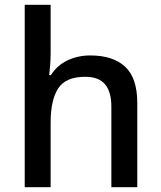

<svg xmlns="http://www.w3.org/2000/svg" viewBox="-20 -780 671 800"><path d="M191 -560Q191 -534 189 -508Q187 -482 185 -467H192Q218 -508 261.5 -528.5Q305 -549 356 -549Q451 -549 501.5 -502Q552 -455 552 -351V0H444V-335Q444 -398 417.5 -429Q391 -460 335 -460Q253 -460 222 -411Q191 -362 191 -270V0H83V-760H191Z"/></svg>

Font: Noto Traditional Nushu Medium
Style: Regular
Weight: 500
Version: Version 2.003